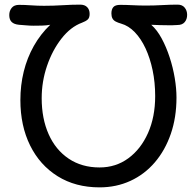

<svg xmlns="http://www.w3.org/2000/svg" viewBox="-20 -790 848 829"><path d="M410 19Q306 19 229 -29Q152 -77 110 -162Q68 -247 68 -358Q68 -422 82.5 -481Q97 -540 126 -591.5Q155 -643 197 -683Q180 -680 161.5 -679.5Q143 -679 125 -679Q109 -679 93.5 -680.5Q78 -682 62 -683Q41 -685 30.5 -695Q20 -705 20 -725Q20 -743 30.5 -756Q41 -769 62 -769Q87 -769 114.5 -767Q142 -765 170 -765Q211 -765 250.5 -767.5Q290 -770 326 -770Q346 -770 356.5 -759Q367 -748 367 -730Q367 -713 358.5 -705.5Q350 -698 334 -692Q285 -674 245.5 -623.5Q206 -573 183 -505.5Q160 -438 160 -366Q160 -278 190 -210.5Q220 -143 276.5 -105Q333 -67 410 -67Q480 -67 534 -106.5Q588 -146 619 -215.5Q650 -285 650 -375Q650 -434 639 -486.5Q628 -539 608.5 -581Q589 -623 562 -651Q535 -679 503 -688Q489 -692 479.5 -697Q470 -702 465.5 -710.5Q461 -719 461 -732Q461 -750 469.5 -759.5Q478 -769 499 -769Q524 -769 553 -767.5Q582 -766 610 -766Q645 -766 680.5 -768Q716 -770 747 -770Q767 -770 777.5 -757Q788 -744 788 -726Q788 -707 777.5 -694.5Q767 -682 746 -682Q729 -681 725 -681Q721 -681 704 -681Q696 -681 671.5 -681.5Q647 -682 633 -683Q658 -661 678 -624Q698 -587 712.5 -542.5Q727 -498 734.5 -453Q742 -408 742 -369Q742 -283 717.5 -212Q693 -141 648.5 -89Q604 -37 543 -9Q482 19 410 19Z"/></svg>

Font: Playpen Sans
Style: Regular
Weight: 400
Designer: Laura Meseguer, Veronika Burian, José Scaglione, Kostas Bartsokas, Vera Evstafieva, Tom Grace, Yorlmar Campos
Foundry: TypeTogether
Version: Version 2.000